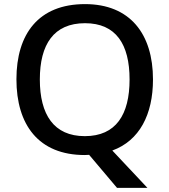

<svg xmlns="http://www.w3.org/2000/svg" viewBox="-20 -811 825 935"><path d="M725 -424C725 -646 613 -791 394 -791C167 -791 60 -645 60 -425C60 -204 167 -56 393 -56C400 -56 407 -57 414 -57L550 104H698L527 -78C659 -126 725 -253 725 -424ZM174 -424C174 -595 242 -698 394 -698C545 -698 611 -595 611 -424C611 -253 545 -148 393 -148C242 -148 174 -253 174 -424Z"/></svg>

Font: Noto Sans Malayalam UI Medium
Style: Regular
Weight: 500
Designer: Jelle Bosma - Monotype Design Team
Foundry: Monotype Imaging Inc.
Version: Version 2.104